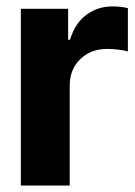

<svg xmlns="http://www.w3.org/2000/svg" viewBox="-20 -573 416 593"><path d="M44.4 0V-545.9H190.4V-450.2H196.3Q211.4 -501 246.6 -527.1Q281.7 -553.2 327.1 -553.2Q353 -553.2 375 -547.9V-414.1Q364.3 -417.5 345.5 -419.7Q326.7 -421.9 310.5 -421.9Q260.7 -421.9 228 -390.4Q195.3 -358.9 195.3 -308.6V0Z"/></svg>

Font: Inter Tight
Style: Bold
Weight: 700
Designer: Rasmus Andersson
Foundry: rsms
Version: Version 3.004; ttfautohint (v1.8.4.7-5d5b)